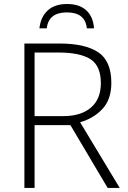

<svg xmlns="http://www.w3.org/2000/svg" viewBox="-20 -929 634 949"><path d="M273.9 -713.9Q400.9 -713.9 465.6 -670.7Q530.3 -627.4 530.3 -519.5Q530.3 -438 486.8 -391.1Q443.4 -344.2 376 -324.7L571.8 0H512.2L328.1 -310.5H150.9V0H100.6V-713.9ZM269 -669.4H150.9V-355H293Q379.9 -355 429.2 -397Q478.5 -439 478.5 -517.6Q478.5 -604 426.8 -636.7Q375 -669.4 269 -669.4ZM311 -909.2Q372.6 -909.2 406.5 -877.9Q440.4 -846.7 444.8 -789.1H409.2Q401.4 -867.7 310.1 -867.7Q220.7 -867.7 210.9 -789.1H174.8Q181.2 -845.7 215.8 -877.4Q250.5 -909.2 311 -909.2Z"/></svg>

Font: Open Sans Light
Style: Regular
Weight: 300
Designer: Monotype Design Team
Foundry: Monotype Imaging Inc.
Version: Version 3.000; ttfautohint (v1.8.4)